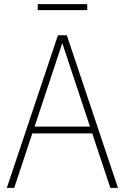

<svg xmlns="http://www.w3.org/2000/svg" viewBox="-20 -911 605 931"><path d="M13 0 261 -740H304L552 0H515L276 -720H288L49 0ZM123 -264 133 -297H432L442 -264ZM163 -862V-891H403V-862Z"/></svg>

Font: Encode Sans SC Condensed Thin
Style: Regular
Weight: 100
Width: 3
Designer: Multiple Designers
Foundry: Impallari Type
Version: Version 3.002